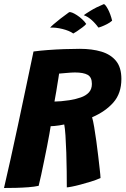

<svg xmlns="http://www.w3.org/2000/svg" viewBox="-28 -902 611 934"><path d="M-8.5 12.5Q6 -49 23.5 -128.2Q41 -207.5 60 -296Q79 -384.5 98 -475.5Q117 -566.5 135 -651.5Q164 -655.5 203.2 -658.5Q242.5 -661.5 284 -663Q325.5 -664.5 360.5 -664.5Q420 -664.5 465.5 -650.8Q511 -637 536.8 -605.2Q562.5 -573.5 562.5 -518Q562.5 -448 523.8 -403.8Q485 -359.5 420 -331.5Q425 -314.5 430.2 -283.8Q435.5 -253 440.5 -216.2Q445.5 -179.5 449.8 -143Q454 -106.5 457.2 -78.2Q460.5 -50 461 -36Q440 -26.5 414 -18.5Q388 -10.5 363.5 -4Q339 2.5 320.8 6Q302.5 9.5 297 9.5Q297 -23.5 296.5 -68.5Q296 -113.5 294.5 -159.5Q293 -205.5 290.5 -242.5Q288 -279.5 284.5 -296.5Q272.5 -294 260.2 -292Q248 -290 237.2 -289.2Q226.5 -288.5 218.5 -288Q217 -276.5 212.2 -250.2Q207.5 -224 200.8 -189.5Q194 -155 186.5 -118.8Q179 -82.5 172.2 -50.5Q165.5 -18.5 160 2Q139.5 6.5 110.2 8.8Q81 11 49.8 11.8Q18.5 12.5 -8.5 12.5ZM237 -408Q265.5 -408 309.5 -414.5Q340 -419.5 364.8 -428Q389.5 -436.5 404.2 -452.2Q419 -468 419 -494Q419 -526.5 398.5 -538Q378 -549.5 336 -549.5Q328 -549.5 317 -548.8Q306 -548 294.5 -547Q283 -546 273.8 -545.2Q264.5 -544.5 259.5 -544Q258.5 -535 256 -521Q253.5 -507 251 -490.5Q248.5 -474 245.8 -457.8Q243 -441.5 240.5 -428.2Q238 -415 237 -408ZM308 -842.5Q313 -844.5 323.2 -840.5Q333.5 -836.5 346.2 -828.2Q359 -820 371.2 -808.8Q383.5 -797.5 391.5 -785.5Q386 -778.5 372.2 -768.2Q358.5 -758 345.8 -749.5Q333 -741 328.5 -739Q319 -746 305.5 -751.5Q292 -757 276 -761Q260 -765 244.2 -766.8Q228.5 -768.5 216 -767.5Q219 -772 232.5 -783.8Q246 -795.5 266 -811.2Q286 -827 308 -842.5ZM477 -882Q480.5 -882 485.8 -875.2Q491 -868.5 497 -857.5Q503 -846.5 508.2 -832.2Q513.5 -818 517.5 -801.5Q507 -792 492.8 -784.8Q478.5 -777.5 466.8 -773Q455 -768.5 450.5 -768Q443.5 -778 435.2 -787.2Q427 -796.5 418 -804.5Q409 -812.5 399.5 -818.5Q390 -824.5 379.5 -828Q386 -833.5 412.8 -850Q439.5 -866.5 477 -882Z"/></svg>

Font: Grandstander Thin
Style: Bold Italic
Weight: 700
Italic angle: -15°
Version: Version 1.200